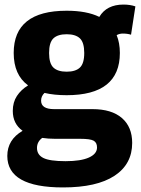

<svg xmlns="http://www.w3.org/2000/svg" viewBox="-20 -601 618 841"><path d="M272 -184Q217 -184 175 -194Q160 -180 160 -160Q160 -123 217 -123H385Q469 -123 514 -84Q559 -45 559 25Q559 118 481.5 169Q404 220 256 220Q12 220 12 82Q12 11 79 -28Q36 -59 36 -115Q36 -153 54 -180.5Q72 -208 103 -227Q40 -273 40 -369Q40 -554 272 -554Q360 -554 415 -527Q447 -581 521 -581Q550 -581 573 -573L554 -449Q538 -454 518 -454Q503 -454 491 -447Q505 -413 505 -369Q505 -184 272 -184ZM272 -287Q311 -287 330 -305Q349 -323 349 -369Q349 -415 330 -433Q311 -451 272 -451Q233 -451 214 -433Q195 -415 195 -369Q195 -323 214 -305Q233 -287 272 -287ZM142 47Q142 77 170 91Q198 105 267 105Q334 105 369.5 89Q405 73 405 45Q405 24 390.5 15.5Q376 7 331 7H221Q191 7 165 3Q142 20 142 47Z"/></svg>

Font: Georama
Style: Bold
Weight: 700
Designer: Jean-Baptiste Levee
Foundry: Production Type
Version: Version 1.000